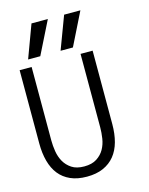

<svg xmlns="http://www.w3.org/2000/svg" viewBox="-128 -944 803 1035"><g transform="rotate(-15 273.0 -426.5)"><path d="M431.2 -227.1Q431.2 -172.9 419.2 -128.9Q407.2 -85 382.1 -54Q356.9 -22.9 318.4 -5.9Q279.8 11.2 227.1 11.2Q173.8 11.2 135.5 -5.9Q97.2 -22.9 72.5 -54Q47.9 -85 35.9 -129.4Q23.9 -173.8 23.9 -228V-637.2H90.8V-227.1Q90.8 -198.2 95.9 -166Q101.1 -133.8 116 -107.4Q130.9 -81.1 157.5 -63.5Q184.1 -45.9 227.1 -45.9Q270 -45.9 297.1 -63.5Q324.2 -81.1 339.1 -107.4Q354 -133.8 358.9 -166Q363.8 -198.2 363.8 -227.1V-637.2H431.2ZM333 -681.2H264.2L333 -864.3H423.8ZM150.9 -681.2H83L150.9 -864.3H242.2Z"/></g></svg>

Font: Anonymous Pro
Style: Regular
Weight: 400
Monospace: yes
Designer: Mark Simonson
Version: Version 1.002